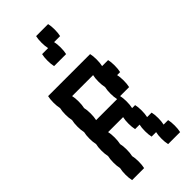

<svg xmlns="http://www.w3.org/2000/svg" viewBox="-253 -853 905 905"><g transform="rotate(-45 200.0 -400.0)"><path d="M160 -640Q156 -657 156 -680Q156 -704 160 -720H200Q196 -737 196 -760Q196 -784 200 -800H280Q284 -784 284 -760Q284 -737 280 -720H240Q244 -704 244 -680Q244 -657 240 -640ZM360 -80Q364 -64 364 -40Q364 -17 360 0H280Q276 -17 276 -40Q276 -64 280 -80H250Q246 -97 246 -120Q246 -144 250 -160H220Q216 -177 216 -200Q216 -224 220 -240H120Q124 -224 124 -200Q124 -177 120 -160Q124 -144 124 -120Q124 -97 120 -80Q124 -64 124 -40Q124 -17 120 0H40Q36 -17 36 -40Q36 -64 40 -80Q36 -97 36 -120Q36 -144 40 -160Q36 -177 36 -200Q36 -224 40 -240Q36 -257 36 -280Q36 -304 40 -320Q36 -337 36 -360Q36 -384 40 -400Q36 -417 36 -440Q36 -464 40 -480Q36 -497 36 -520Q36 -544 40 -560H320Q324 -544 324 -520Q324 -497 320 -480H360Q364 -464 364 -440Q364 -417 360 -400H340Q344 -384 344 -360Q344 -337 340 -320H280Q284 -304 284 -280Q284 -257 280 -240H300Q304 -224 304 -200Q304 -177 300 -160H330Q334 -144 334 -120Q334 -97 330 -80ZM256 -360Q256 -384 260 -400Q256 -417 256 -440Q256 -464 260 -480H120Q124 -464 124 -440Q124 -417 120 -400Q124 -384 124 -360Q124 -337 120 -320H260Q256 -337 256 -360Z"/></g></svg>

Font: VT323
Style: Regular
Weight: 400
Monospace: yes
Designer: Peter Hull
Version: Version 2.000